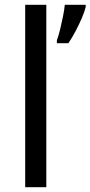

<svg xmlns="http://www.w3.org/2000/svg" viewBox="-20 -780 377 800"><path d="M173 0H85V-760H173ZM337 -751Q333 -733 321.5 -706Q310 -679 295 -650.5Q280 -622 265 -600H217V-612Q224 -631 230.5 -657.5Q237 -684 242.5 -711.5Q248 -739 250 -760H337Z"/></svg>

Font: Noto Sans Samaritan
Style: Regular
Weight: 400
Designer: Monotype Design Team
Foundry: Monotype Imaging Inc.
Version: Version 2.001; ttfautohint (v1.8.4.7-5d5b)